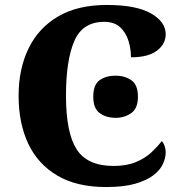

<svg xmlns="http://www.w3.org/2000/svg" viewBox="-20 -744 730 774"><path d="M407 10Q290 10 211.5 -36Q133 -82 94 -164.5Q55 -247 55 -358Q55 -466 95 -548.5Q135 -631 214 -677.5Q293 -724 410 -724Q529 -724 588.5 -690Q648 -656 648 -606Q648 -567 613 -540Q578 -513 508 -513Q508 -546 498 -579Q488 -612 464.5 -634Q441 -656 400 -656Q313 -656 279.5 -578.5Q246 -501 246 -358Q246 -209 289 -142Q332 -75 438 -75Q490 -75 527.5 -90.5Q565 -106 590 -129.5Q615 -153 632 -175Q639 -169 643.5 -155.5Q648 -142 648 -130Q648 -108 637 -83.5Q626 -59 599 -38Q572 -17 525.5 -3.5Q479 10 407 10ZM446 -269Q408 -269 382 -288Q356 -307 356 -354Q356 -403 382 -421Q408 -439 446 -439Q482 -439 509 -421Q536 -403 536 -354Q536 -307 509 -288Q482 -269 446 -269Z"/></svg>

Font: Noto Serif ExtraBold
Style: Regular
Weight: 800
Designer: Monotype Design Team
Foundry: Monotype Imaging Inc.
Version: Version 2.014